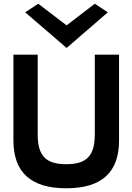

<svg xmlns="http://www.w3.org/2000/svg" viewBox="-20 -996 707 1029"><path d="M115 -930 337 -739 558 -930 488 -976 337 -860 185 -976ZM488 -703V-275C488 -159 442 -116 335 -116C228 -116 182 -159 182 -275V-703H52V-243C52 -74 144 13 335 13C527 13 618 -74 618 -243V-703Z"/></svg>

Font: Bluebird
Style: Ext
Weight: 400
Designer: Jasper
Foundry: Cannot Into Space Fonts
Version: Version 0.98